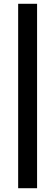

<svg xmlns="http://www.w3.org/2000/svg" viewBox="-20 -870 292 1015"><path d="M176 125H76V-850H176Z"/></svg>

Font: Bruno Ace
Style: Regular
Weight: 400
Version: Version 1.100; ttfautohint (v1.8.4.7-5d5b);gftools[0.9.27]